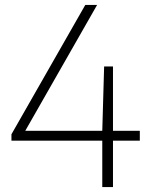

<svg xmlns="http://www.w3.org/2000/svg" viewBox="-20 -760 610 780"><path d="M26.5 -188.5V-214.5L326.5 -740H374.5L74 -213.5L65 -228.5H548V-188.5ZM395.5 0V-228.5L403 -490H439V0Z"/></svg>

Font: Encode Sans SC ExtraLight
Style: Regular
Weight: 250
Designer: Multiple Designers
Foundry: Impallari Type
Version: Version 3.002